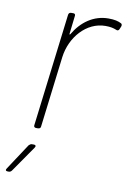

<svg xmlns="http://www.w3.org/2000/svg" viewBox="-99 -555 536 805"><g transform="rotate(10 169.5 -152.5)"><path d="M297 -505C234 -505 183 -468 151 -413C149 -409 146 -410 147 -414L156 -491C157 -497 154 -501 148 -501H138C132 -501 128 -497 127 -491L68 -10C67 -4 71 0 77 0H86C92 0 97 -4 97 -10L134 -312C145 -398 209 -472 290 -472C311 -472 324 -469 336 -464C342 -461 347 -462 350 -469L355 -481C357 -486 356 -492 352 -494C339 -501 323 -505 297 -505ZM-9 200H-3C2 200 6 197 9 193L86 82C91 75 88 70 81 70H72C67 70 63 73 59 77L-14 188C-19 195 -17 200 -9 200Z"/></g></svg>

Font: Barlow Thin
Style: Italic
Weight: 250
Italic angle: -7°
Designer: Jeremy Tribby
Foundry: Tribby Type
Version: Version 1.422;hotconv 1.0.109;makeotfexe 2.5.65596